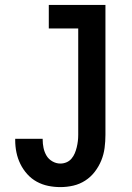

<svg xmlns="http://www.w3.org/2000/svg" viewBox="-20 -755 540 783"><path d="M226 8Q201 8 176.5 3Q152 -2 130 -14Q108 -26 91 -45Q74 -64 63 -86.5Q52 -109 47 -133.5Q42 -158 42 -183V-189H154V-186Q154 -169 157.5 -152Q161 -135 169.5 -120.5Q178 -106 193.5 -97Q209 -88 226 -88Q239 -88 251 -93Q263 -98 271.5 -108Q280 -118 285 -130Q290 -142 293 -154.5Q296 -167 297.5 -179.5Q299 -192 299 -205V-639H179V-735H410V-205Q410 -178 406.5 -151.5Q403 -125 393 -100.5Q383 -76 366.5 -54.5Q350 -33 327.5 -18.5Q305 -4 279 2Q253 8 226 8Z"/></svg>

Font: Iosevka Fixed
Style: Bold
Weight: 700
Monospace: yes
Designer: Belleve Invis
Foundry: Belleve Invis
Version: Version 32.3.0